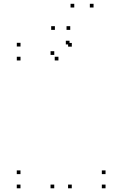

<svg xmlns="http://www.w3.org/2000/svg" viewBox="-20 -1006 660 1036"><path d="M549.5 10V-10H529.5V10ZM549.5 -66.5V-86.5H529.5V-66.5ZM90.5 -66.5V-86.5H70.5V-66.5ZM90.5 10V-10H70.5V10ZM367.5 -754.3V-774.3H347.5V-754.3ZM355.2 -766.2V-786.2H335.2V-766.2ZM90.7 -755V-775H70.7V-755ZM90.7 -679.8V-699.8H70.7V-679.8ZM295.3 -679.8V-699.8H275.3V-679.8ZM272.8 -709.7V-729.7H252.8V-709.7ZM272.7 10V-10H252.7V10ZM367.3 10V-10H347.3V10ZM380.7 -965.5V-985.5H360.7V-965.5ZM484.8 -965.5V-985.5H464.8V-965.5ZM359 -844.8V-864.8H339V-844.8ZM276.2 -844.8V-864.8H256.2V-844.8Z"/></svg>

Font: Monaspace Neon Dots Var
Style: Regular
Weight: 400
Designer: Riley Cran and the Lettermatic Team
Version: Version 1.100 (Monaspace Neon Dots)